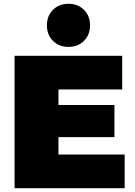

<svg xmlns="http://www.w3.org/2000/svg" viewBox="-20 -995 713 1015"><path d="M57 0V-700H626V-522H289V-440H585V-270H289V-178H639V0ZM342 -747Q292 -747 260 -779Q228 -811 228 -861Q228 -911 260 -943Q292 -975 342 -975Q392 -975 424 -943Q456 -911 456 -861Q456 -811 424 -779Q392 -747 342 -747Z"/></svg>

Font: Montserrat Black
Style: Regular
Weight: 900
Designer: Julieta Ulanovsky
Foundry: Julieta Ulanovsky
Version: Version 9.000; ttfautohint (v1.8.4.7-5d5b)